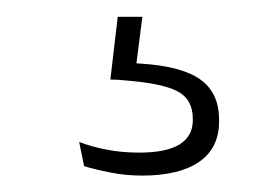

<svg xmlns="http://www.w3.org/2000/svg" viewBox="-20 -24 314 234"><path d="M153.5 -3.5 144.5 67 125.5 52.5Q130 52.5 137.5 52.8Q145 53 151 53.5Q201 56.5 224 72.8Q247 89 247 122V124Q247 156.5 222.8 173.2Q198.5 190 153 190Q133 190 114.2 186.2Q95.5 182.5 82.5 178.5L76.5 149Q92 155 110.5 158.5Q129 162 149.5 162Q182.5 162 198.8 152Q215 142 215 122.5V121Q215 97 196.2 87.2Q177.5 77.5 132.5 74Q128 73.5 123.5 73.2Q119 73 114.5 73L123.5 -3.5Z"/></svg>

Font: Anek Bangla ExtraLight
Style: Regular
Weight: 250
Designer: Sulekha Rajkumar (Bangla), Yesha Goshar (Latin)
Foundry: Ek Type
Version: Version 1.003